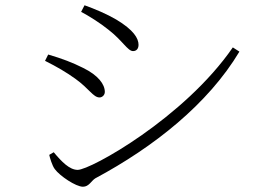

<svg xmlns="http://www.w3.org/2000/svg" viewBox="-20 -724 1040 729"><path d="M288 -679C315 -665 360 -637 392 -611C445 -570 465 -530 485 -530C499 -530 506 -540 506 -554C506 -578 488 -610 421 -650C385 -671 340 -690 301 -704ZM864 -544C680 -277 324 -79 275 -79C244 -79 214 -110 184 -146L167 -136C169 -126 178 -95 188 -82C207 -56 268 -15 295 -15C318 -15 327 -38 342 -47C564 -166 770 -329 889 -528ZM151 -493C197 -470 231 -450 266 -425C319 -387 334 -354 358 -354C368 -354 378 -363 378 -375C378 -404 353 -438 296 -466C254 -487 217 -501 163 -517Z"/></svg>

Font: Noto Serif CJK HK ExtraLight
Style: Regular
Weight: 200
Designer: Ryoko NISHIZUKA 西塚涼子 (kana & ideographs); Frank Grießhammer (Latin, Greek & Cyrillic); Wenlong ZHANG 张文龙 (bopomofo); San
Foundry: Adobe
Version: Version 2.001;hotconv 1.1.0;makeotfexe 2.6.0